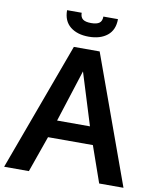

<svg xmlns="http://www.w3.org/2000/svg" viewBox="-98 -982 861 1056"><g transform="rotate(10 332.5 -454.0)"><path d="M189.9 -908.2H271.5Q271.5 -883.3 285.9 -872.3Q300.3 -861.3 332 -861.3Q363.8 -861.3 378.2 -872.3Q392.6 -883.3 392.6 -908.2H474.1Q474.1 -847.7 435.3 -816.4Q396.5 -785.2 332 -785.2Q267.6 -785.2 228.8 -816.4Q189.9 -847.7 189.9 -908.2ZM-1.5 0 261.7 -715.8H405.8L665 0H529.3L458.5 -202.1H208L136.7 0ZM241.2 -300.8H424.8Q336.9 -582.5 334.5 -591.8Z"/></g></svg>

Font: Oxygen
Style: Bold
Weight: 700
Designer: vernon adams
Foundry: Vernon Adams
Version: Version 0.2.3 webfont; ttfautohint (v0.93.3-1d66) -l 8 -r 50